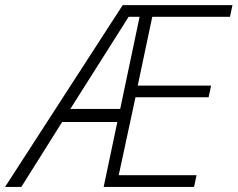

<svg xmlns="http://www.w3.org/2000/svg" viewBox="-77 -734 933 754"><path d="M330.1 0 383.8 -254.9H167L6.8 0H-57.1L404.8 -713.9H835.9L826.2 -668H521L463.9 -397.9H752L742.2 -352.1H455.1L389.2 -45.9H694.8L685.1 0ZM395 -306.2 471.2 -668H428.2L199.2 -306.2Z"/></svg>

Font: Open Sans Hebrew Light
Style: Italic
Weight: 300
Italic angle: -12°
Foundry: Ascender Corporation, Yanek Iontef
Version: Version 2.001;PS 002.001;hotconv 1.0.70;makeotf.lib2.5.58329